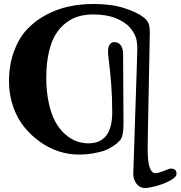

<svg xmlns="http://www.w3.org/2000/svg" viewBox="-20 -760 903 958"><path d="M24.9 -354Q24.9 -436 49.1 -502.2Q73.2 -568.4 113.5 -612.1Q153.8 -655.8 209 -685.3Q264.2 -714.8 323.2 -727.5Q382.3 -740.2 446.8 -740.2Q535.2 -740.2 599.4 -719.7Q663.6 -699.2 696.8 -673.3Q714.8 -659.2 721.2 -643.1Q727.5 -627 727.5 -595.2Q727.5 -580.1 722.2 -319.6Q716.8 -59.1 716.8 -14.2Q716.8 104 755.9 104Q770 104 797.9 92.5Q825.7 81.1 832.5 81.1Q860.8 81.1 860.8 107.4Q860.8 124 828.6 141.1Q796.4 158.2 759.5 168.2Q722.7 178.2 703.1 178.2Q677.2 178.2 661.1 156.7Q645 135.3 645 107.4Q645 92.3 655 -198Q665 -488.3 665 -518.1Q665 -555.7 656 -578.1Q647 -600.6 627 -624Q605 -649.4 558.6 -668.7Q512.2 -688 444.8 -688Q405.8 -688 372.6 -678.5Q339.4 -668.9 309.1 -646Q278.8 -623 257.3 -587.9Q235.8 -552.7 223.4 -497.8Q210.9 -442.9 210.9 -373Q210.9 -302.2 223.6 -245.1Q236.3 -188 256.8 -151.4Q277.3 -114.7 305.4 -90.1Q333.5 -65.4 362.1 -55.2Q390.6 -44.9 421.4 -44.9Q540 -44.9 540 -200.2Q540 -276.4 534.7 -342.3Q529.3 -408.2 524.2 -448Q519 -487.8 519 -500Q519 -549.8 550.8 -549.8Q570.3 -549.8 582.3 -534.2Q594.2 -518.6 594.2 -491.2Q594.2 -466.3 595.2 -313.5Q596.2 -160.6 596.2 -144Q596.2 -77.1 578.1 -59.1Q568.4 -49.3 562.7 -44.2Q557.1 -39.1 538.1 -26.9Q519 -14.6 499.3 -7.8Q479.5 -1 445.3 5.1Q411.1 11.2 371.1 11.2Q323.7 11.2 275.1 -4.2Q226.6 -19.5 181.9 -50.8Q137.2 -82 102.1 -124.8Q66.9 -167.5 45.9 -227.1Q24.9 -286.6 24.9 -354Z"/></svg>

Font: Cooper*
Style: Regular
Weight: 400
Designer: Owen Earl
Foundry: indestructible type*
Version: Version 0.001